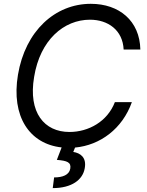

<svg xmlns="http://www.w3.org/2000/svg" viewBox="-20 -757 763 996"><path d="M340.2 -72.4C210.6 -72.4 125.4 -171.9 157 -358C187.9 -549.7 311.4 -654.8 446.7 -654.8C540.1 -654.8 616.8 -600.9 621.4 -500H708.1C704.9 -649.1 598.4 -737.2 451 -737.2C266 -737.2 111.2 -596.6 73.2 -369.3C36.9 -152.3 133.5 -10.3 299.7 7.8L274.9 72.4C328.8 76.7 350.1 85.2 344.5 117.9C338.8 150.6 304.7 163.4 260.7 163.4L253.6 218.8C351.6 218.8 409.8 176.1 419.7 115.1C429.7 59.7 397 36.9 360.1 31.2L369.3 8.5C499.6 -3.6 615.1 -89.1 664.1 -227.3H576C537.3 -126.4 439.3 -72.4 340.2 -72.4Z"/></svg>

Font: Riot Sans 2.0
Style: Italic
Weight: 400
Italic angle: -9.39999°
Designer: Rasmus Andersson
Foundry: rsms
Version: Version 3.006;hotconv 1.0.109;makeotfexe 2.5.65596